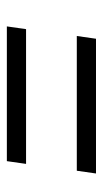

<svg xmlns="http://www.w3.org/2000/svg" viewBox="110 -630 300 560"><g transform="rotate(90 260.0 -350.0)"><path d="M93 -480H486L478 -424H85ZM65 -276H458L450 -220H57Z"/></g></svg>

Font: Pathway Extreme SemiCondensed Light
Style: Italic
Weight: 300
Width: 4
Italic angle: -8°
Version: Version 1.001;gftools[0.9.26]